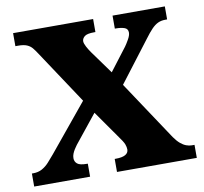

<svg xmlns="http://www.w3.org/2000/svg" viewBox="-79 -800 943 886"><g transform="rotate(-10 392.5 -357.0)"><path d="M11 0V-61H17Q41 -61 59 -71Q77 -81 91.5 -97Q106 -113 121 -131L302 -351L137 -600Q126 -617 116.5 -628.5Q107 -640 92 -646.5Q77 -653 51 -653H38V-714H413V-653H407Q373 -653 361.5 -643Q350 -633 350 -621Q350 -611 358.5 -595Q367 -579 377 -565L455 -457L536 -563Q544 -574 554.5 -592.5Q565 -611 565 -624Q565 -642 548.5 -647.5Q532 -653 509 -653H504V-714H749V-653H740Q721 -653 706 -646Q691 -639 676 -623.5Q661 -608 641 -581L496 -391L680 -114Q694 -94 707.5 -82.5Q721 -71 734.5 -66Q748 -61 760 -61H773V0H399V-61H404Q434 -61 449 -69.5Q464 -78 464 -94Q464 -105 459 -118.5Q454 -132 431 -163L344 -287L238 -155Q232 -147 226 -137.5Q220 -128 216 -118Q212 -108 212 -97Q212 -81 224 -71Q236 -61 269 -61H273V0Z"/></g></svg>

Font: Noto Serif Khmer Black
Style: Regular
Weight: 900
Version: Version 2.003